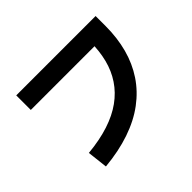

<svg xmlns="http://www.w3.org/2000/svg" viewBox="-157 -991 1314 1314"><g transform="rotate(-45 500.0 -334.0)"><path d="M207 55 190 -93Q305 -104 394 -133Q483 -162 547.5 -208.5Q612 -255 654 -318Q696 -381 715.5 -458Q735 -535 735 -626L778 -582H117V-723H885V-626Q885 -512 858.5 -413.5Q832 -315 778.5 -234.5Q725 -154 644 -93.5Q563 -33 453.5 4.5Q344 42 207 55Z"/></g></svg>

Font: Murecho Thin
Style: Bold
Weight: 700
Version: Version 1.010